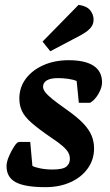

<svg xmlns="http://www.w3.org/2000/svg" viewBox="-20 -763 456 794"><path d="M168 11Q83 11 45 -9.5Q7 -30 7 -76Q7 -93 17 -116.5Q27 -140 39 -158Q51 -176 59 -176H105L114 -77Q121 -72 145 -67Q169 -62 197 -62Q240 -62 254.5 -74Q269 -86 269 -106Q269 -120 262.5 -132Q256 -144 239 -159Q222 -174 190 -195Q139 -230 110.5 -255Q82 -280 71 -303.5Q60 -327 60 -355Q60 -401 86 -436.5Q112 -472 158.5 -493Q205 -514 264 -514Q332 -514 367 -491Q402 -468 402 -422Q402 -401 387.5 -375.5Q373 -350 353 -338H306L297 -428Q283 -434 262 -437Q241 -440 220 -440Q189 -440 173.5 -430.5Q158 -421 158 -404Q158 -394 167 -382Q176 -370 197 -353Q218 -336 255 -310Q299 -279 323.5 -253.5Q348 -228 358.5 -203Q369 -178 369 -149Q369 -103 343 -66.5Q317 -30 271.5 -9.5Q226 11 168 11ZM188 -551 156 -591 305 -743Q339 -738 353 -720.5Q367 -703 367 -682Q367 -663 356 -649.5Q345 -636 326 -624.5Q307 -613 281 -600Z"/></svg>

Font: Faustina
Style: Bold Italic
Weight: 700
Italic angle: -8°
Designer: Alfonso Garcia
Foundry: http://www.omnibus-type.com
Version: Version 1.200